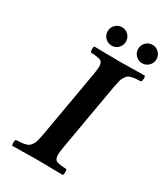

<svg xmlns="http://www.w3.org/2000/svg" viewBox="-198 -891 854 981"><g transform="rotate(30 229.0 -400.5)"><path d="M271 -122.1Q265.6 -91.3 265.6 -77.1Q265.6 -49.3 279.8 -42.2Q293.9 -35.2 338.9 -33.2Q342.8 -28.3 342.8 -15.4Q342.8 -2.4 337.9 2Q238.3 0 188 0Q138.7 0 41 2Q37.1 -2.9 37.1 -15.9Q37.1 -28.8 42 -33.2Q63 -34.2 73.7 -35.2Q84.5 -36.1 97.4 -39.3Q110.4 -42.5 116.2 -47.6Q122.1 -52.7 129.2 -62.7Q136.2 -72.8 140.1 -86.9Q144 -101.1 147.9 -122.1L217.8 -522.9Q223.1 -556.2 223.1 -566.9Q223.1 -595.7 209.2 -602.8Q195.3 -609.9 150.9 -611.8Q147 -616.7 146.5 -629.4Q146 -642.1 150.9 -647Q250.5 -645 300.8 -645Q350.6 -645 448.2 -647Q452.1 -642.6 451.4 -629.4Q450.7 -616.2 445.8 -611.8Q424.8 -610.8 414.1 -609.9Q403.3 -608.9 390.6 -605.7Q377.9 -602.5 372.1 -597.4Q366.2 -592.3 359.4 -582.3Q352.5 -572.3 348.6 -558.1Q344.7 -543.9 340.8 -522.9ZM185.8 -710.7Q169.9 -726.6 169.9 -749Q169.9 -771.5 185.8 -787.4Q201.7 -803.2 224.1 -803.2Q246.6 -803.2 262.2 -787.4Q277.8 -771.5 277.8 -749Q277.8 -726.6 262.2 -710.7Q246.6 -694.8 224.1 -694.8Q201.7 -694.8 185.8 -710.7ZM365.7 -710.7Q350.1 -726.6 350.1 -749Q350.1 -771.5 365.7 -787.4Q381.3 -803.2 403.8 -803.2Q426.3 -803.2 442.1 -787.4Q458 -771.5 458 -749Q458 -726.6 442.1 -710.7Q426.3 -694.8 403.8 -694.8Q381.3 -694.8 365.7 -710.7Z"/></g></svg>

Font: Linux Libertine G
Style: Semibold Italic
Weight: 600
Italic angle: -11.5°
Designer: Philipp H. Poll
Foundry: Philipp H. Poll
Version: Version 5.1.1